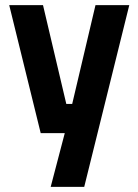

<svg xmlns="http://www.w3.org/2000/svg" viewBox="-20 -520 540 750"><path d="M233 0 178 210H309L485 -500H353L262 -114H239L148 -500H16L139 0Z"/></svg>

Font: Online Auction - Bold
Style: Bold
Weight: 500
Designer: Mohamed Mostafa, the designer of Online Auction
Foundry: Kief Type Foundry
Version: ""